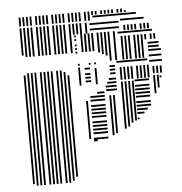

<svg xmlns="http://www.w3.org/2000/svg" viewBox="-53 -611 802 845"><g transform="rotate(-5 348.0 -188.0)"><path d="M68 176H60V-304H68ZM84 184H76V-312H84ZM100 184H92V-312H100ZM116 184H108V-312H116ZM140 184H132V-312H140ZM156 184H148V-312H156ZM172 184H164V-312H172ZM188 184H180V-312H188ZM212 184H204V-312H212ZM228 184H220V-312H228ZM244 176H236V-304H244ZM260 160H252V-288H260ZM332 0H324V-168H332ZM360 12H344V4H360ZM408 4H344V-4H408ZM408 -20H344V-28H408ZM408 -36H344V-44H408ZM408 -52H344V-60H408ZM408 -68H344V-76H408ZM408 -92H344V-100H408ZM408 -108H344V-116H408ZM408 -124H344V-132H408ZM408 -140H344V-148H408ZM408 -164H344V-172H408ZM408 -180H344V-188H408ZM408 -196H376V-204H408ZM436 -8H428V-184H436ZM452 -16H444V-184H452ZM464 -204H416V-212H464ZM464 -220H416V-228H464ZM464 -236H424V-244H464ZM464 -252H432V-260H464ZM464 -276H440V-284H464ZM464 -292H440V-300H464ZM464 -308H440V-316H464ZM492 -32H484V-240H492ZM508 -40H500V-240H508ZM524 -56H516V-240H524ZM540 -64H532V-240H540ZM552 -68H544V-76H552ZM576 -92H544V-100H576ZM592 -108H544V-116H592ZM608 -124H544V-132H608ZM608 -140H544V-148H608ZM608 -164H544V-172H608ZM608 -180H544V-188H608ZM608 -196H544V-204H608ZM608 -212H544V-220H608ZM608 -236H544V-244H608ZM492 -248H484V-304H492ZM508 -248H500V-304H508ZM524 -248H516V-304H524ZM540 -248H532V-304H540ZM564 -248H556V-304H564ZM580 -248H572V-304H580ZM596 -248H588V-304H596ZM612 -248H604V-304H612ZM608 -324H472V-332H608ZM636 -176H628V-256H636ZM652 -200H644V-256H652ZM664 -244H656V-252H664ZM636 -264H628V-296H636ZM652 -264H644V-296H652ZM668 -264H660V-296H668ZM672 -316H616V-324H672ZM68 -392H60V-464H68ZM84 -384H76V-464H84ZM100 -384H92V-464H100ZM116 -384H108V-464H116ZM140 -384H132V-464H140ZM156 -384H148V-464H156ZM172 -384H164V-464H172ZM188 -384H180V-464H188ZM212 -384H204V-464H212ZM228 -384H220V-464H228ZM244 -384H236V-464H244ZM260 -384H252V-464H260ZM284 -384H276V-464H284ZM304 -380H296V-388H304ZM304 -396H296V-404H304ZM304 -412H296V-420H304ZM304 -436H296V-444H304ZM304 -452H296V-460H304ZM332 -384H324V-464H332ZM348 -384H340V-464H348ZM364 -384H356V-464H364ZM380 -384H372V-464H380ZM404 -376H396V-464H404ZM420 -368H412V-464H420ZM436 -360H428V-464H436ZM452 -336H444V-464H452ZM476 -336H468V-464H476ZM508 -336H500V-416H508ZM524 -336H516V-416H524ZM540 -336H532V-416H540ZM564 -336H556V-416H564ZM580 -336H572V-416H580ZM596 -336H588V-416H596ZM672 -340H616V-348H672ZM672 -364H616V-372H672ZM664 -380H616V-388H664ZM664 -396H616V-404H664ZM508 -416H500V-440H508ZM524 -416H516V-440H524ZM540 -416H532V-440H540ZM564 -416H556V-440H564ZM580 -416H572V-440H580ZM596 -416H588V-440H596ZM612 -416H604V-440H612ZM636 -416H628V-440H636ZM652 -416H644V-440H652ZM640 -452H488V-460H640ZM68 -464H60V-512H68ZM84 -464H76V-512H84ZM100 -464H92V-512H100ZM116 -464H108V-512H116ZM140 -464H132V-512H140ZM156 -464H148V-512H156ZM172 -464H164V-512H172ZM188 -464H180V-512H188ZM212 -464H204V-512H212ZM228 -464H220V-512H228ZM244 -464H236V-512H244ZM260 -464H252V-512H260ZM284 -464H276V-512H284ZM300 -464H292V-512H300ZM316 -464H308V-512H316ZM332 -464H324V-512H332ZM356 -464H348V-512H356ZM496 -476H368V-484H496ZM496 -500H368V-508H496ZM524 -464H516V-488H524ZM540 -464H532V-488H540ZM556 -464H548V-488H556ZM572 -464H564V-488H572ZM596 -464H588V-488H596ZM612 -464H604V-488H612ZM628 -464H620V-488H628ZM608 -508H504V-516H608ZM68 -520H60V-544H68ZM84 -520H76V-544H84ZM100 -520H92V-544H100ZM116 -520H108V-544H116ZM140 -520H132V-544H140ZM156 -520H148V-544H156ZM172 -520H164V-544H172ZM188 -520H180V-544H188ZM212 -520H204V-544H212ZM228 -520H220V-544H228ZM244 -520H236V-544H244ZM260 -520H252V-544H260ZM284 -520H276V-544H284ZM300 -520H292V-544H300ZM316 -520H308V-544H316ZM332 -520H324V-544H332ZM356 -520H348V-544H356ZM372 -520H364V-544H372ZM576 -532H384V-540H576ZM68 -544H60V-560H68ZM84 -544H76V-560H84ZM100 -544H92V-560H100ZM116 -544H108V-560H116ZM140 -544H132V-560H140ZM156 -544H148V-560H156ZM172 -544H164V-560H172ZM188 -544H180V-560H188ZM212 -544H204V-560H212ZM228 -544H220V-560H228ZM244 -544H236V-560H244ZM260 -544H252V-560H260ZM284 -544H276V-560H284ZM300 -544H292V-560H300ZM316 -544H308V-560H316ZM332 -544H324V-560H332ZM356 -544H348V-560H356ZM372 -544H364V-560H372ZM388 -544H380V-560H388ZM404 -544H396V-560H404ZM428 -544H420V-560H428ZM444 -544H436V-560H444ZM460 -544H452V-560H460ZM476 -544H468V-560H476ZM500 -544H492V-560H500ZM516 -544H508V-560H516ZM532 -544H524V-552H532ZM310 -238H302V-318H310ZM354 -250H330V-258H354ZM354 -266H330V-274H354ZM354 -282H330V-290H354ZM354 -306H330V-314H354ZM382 -238H374V-310H382ZM310 -326H302V-334H310ZM358 -326H350V-334H358ZM382 -326H374V-334H382Z"/></g></svg>

Font: Rubik Lines
Style: Regular
Weight: 400
Designer: Hubert and Fischer, NaN
Foundry: Hubert and Fischer, NaN
Version: Version 2.201